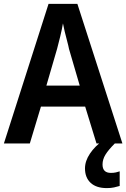

<svg xmlns="http://www.w3.org/2000/svg" viewBox="-20 -736 648 985"><path d="M475 0 417 -189H190L133 0H0L229 -716H377L608 0ZM334 -485Q331 -501 324.5 -525Q318 -549 312 -574Q306 -599 303 -616Q298 -586 289 -549Q280 -512 273 -486L218 -297H389ZM506 108Q506 151 549 151Q563 151 574.5 148.5Q586 146 594 143V218Q581 222 565 225.5Q549 229 528 229Q474 229 445 202Q416 175 416 128Q416 90 441.5 52Q467 14 510 -17L569 0Q536 33 521 57.5Q506 82 506 108Z"/></svg>

Font: Noto Sans Khmer UI SemiCondensed SemiBold
Style: Regular
Weight: 600
Width: 4
Designer: Danh Hong and the Monotype Design Team
Foundry: Monotype Imaging Inc.
Version: Version 2.002; ttfautohint (v1.8.4.7-5d5b)